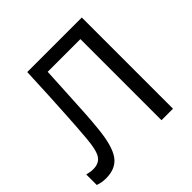

<svg xmlns="http://www.w3.org/2000/svg" viewBox="-182 -883 1063 1063"><g transform="rotate(-45 349.0 -351.5)"><path d="M67 11Q32 11 4 0V-82Q17 -79 28 -77Q39 -75 52 -75Q98 -75 118.5 -106Q139 -137 146 -222Q150 -268 153 -312.5Q156 -357 159 -410.5Q162 -464 166 -537Q170 -610 174 -714H601V0H511V-635H255Q250 -539 246 -464Q242 -389 238.5 -328Q235 -267 229 -212Q217 -91 180.5 -40Q144 11 67 11Z"/></g></svg>

Font: Noto Sans Living
Style: Regular
Weight: 400
Designer: Monotype Design Team
Foundry: Monotype Imaging Inc.
Version: Version 2.013; ttfautohint (v1.8.4.7-5d5b)